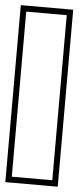

<svg xmlns="http://www.w3.org/2000/svg" viewBox="-62 -683 334 803"><g transform="rotate(5 105.5 -281.5)"><path d="M187.2 -20V65H17.2V-20V-543V-628H187.2V-543ZM212.2 90V-653H-7.8V90Z"/></g></svg>

Font: Nordica Plus
Style: NordicaClassicBkExtOl
Weight: 900
Version: Version 1.01